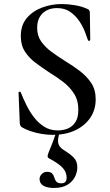

<svg xmlns="http://www.w3.org/2000/svg" viewBox="-20 -656 547 951"><path d="M164 -518Q164 -479 184 -450.5Q204 -422 235.5 -399Q267 -376 302 -354Q340 -331 374.5 -305Q409 -279 431.5 -245.5Q454 -212 454 -164Q454 -112 427 -72.5Q400 -33 352.5 -10.5Q305 12 241 12Q214 12 184.5 7Q155 2 129.5 -7Q104 -16 88 -26Q84 -29 81.5 -33Q79 -37 78 -45L72 -196Q71 -201 76.5 -201.5Q82 -202 83 -198Q95 -168 111.5 -134.5Q128 -101 150 -73Q172 -45 200.5 -27.5Q229 -10 266 -10Q292 -10 315 -19Q338 -28 353 -50.5Q368 -73 368 -112Q368 -159 346.5 -192.5Q325 -226 292 -251Q259 -276 223 -298Q188 -321 156 -345Q124 -369 103.5 -400.5Q83 -432 83 -477Q83 -532 113 -567Q143 -602 189.5 -619Q236 -636 285 -636Q318 -636 352 -630Q386 -624 410 -613Q419 -610 422 -605Q425 -600 425 -594L427 -459Q427 -455 422.5 -454Q418 -453 416 -456Q411 -471 401 -497.5Q391 -524 373 -551Q355 -578 328 -597Q301 -616 262 -616Q232 -616 210 -604Q188 -592 176 -570.5Q164 -549 164 -518ZM274 2Q267 28 267.5 44Q268 60 277.5 71.5Q287 83 308 95Q329 108 346 125.5Q363 143 363 173Q363 196 351.5 219.5Q340 243 314.5 259Q289 275 247 275Q214 275 195 264Q176 253 176 230Q176 217 187 206Q198 195 212 195Q231 195 238.5 203.5Q246 212 249 223.5Q252 235 259 243.5Q266 252 284 252Q310 252 310 224Q310 198 292 177Q274 156 226 130Q217 126 216 120.5Q215 115 220 101Q229 79 234 66.5Q239 54 244 40.5Q249 27 258 1Z"/></svg>

Font: Cormorant SemiBold
Style: Regular
Weight: 600
Designer: Christian Thalmann (Catharsis Fonts)
Foundry: Catharsis Fonts
Version: Version 4.000